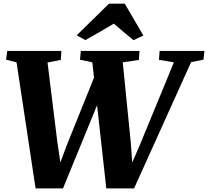

<svg xmlns="http://www.w3.org/2000/svg" viewBox="-20 -1020 1132 1044"><path d="M173.5 4.5 70 -681 13 -695.5 19.5 -743H314L310.5 -694.5L238.5 -680L292 -246.5L317.5 -74L284.5 -73.5L345 -235L504.5 -631L529 -499.5L322.5 4.5ZM558 4.5 482 -681 415 -695.5 419.5 -743H738.5L735 -694L647.5 -681L691 -246.5L703.5 -73.5L672 -74.5L742 -235.5L925.5 -681L844.5 -694.5L848 -743H1091.5L1086.5 -695.5L1019 -682L709 4.5ZM397 -828 572.5 -1000H658.5L759.5 -827L706 -801.5Q679 -823.5 652 -846.2Q625 -869 599 -891.5Q561 -868.5 521.8 -846Q482.5 -823.5 444 -802Z"/></svg>

Font: Merriweather 36pt Black
Style: Italic
Weight: 900
Italic angle: -7.8°
Version: Version 2.101